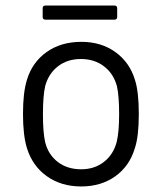

<svg xmlns="http://www.w3.org/2000/svg" viewBox="-20 -665 576 693"><path d="M273 8Q201 8 149 -29Q97 -66 77 -131Q63 -177 63 -254Q63 -331 77 -376Q96 -440 148 -477Q200 -514 274 -514Q345 -514 396.5 -477Q448 -440 467 -377Q481 -334 481 -254Q481 -173 467 -131Q448 -66 396.5 -29Q345 8 273 8ZM273 -54Q321 -54 355 -80.5Q389 -107 401 -152Q410 -188 410 -253Q410 -319 402 -354Q390 -399 355.5 -425.5Q321 -452 272 -452Q223 -452 189 -425.5Q155 -399 143 -354Q135 -319 135 -253Q135 -187 143 -152Q154 -107 188.5 -80.5Q223 -54 273 -54ZM144 -594Q134 -594 134 -604V-635Q134 -645 144 -645H393Q403 -645 403 -635V-604Q403 -594 393 -594Z"/></svg>

Font: LinhAnh
Style: Regular
Weight: 400
Designer: Jeremy Tribby
Foundry: Tribby Type
Version: Version 1.408